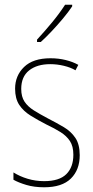

<svg xmlns="http://www.w3.org/2000/svg" viewBox="-20 -784 396 814"><path d="M318 -126Q318 -64 280.5 -27Q243 10 167 10Q125 10 91.5 0Q58 -10 37 -22V-53Q64 -36 97.5 -26Q131 -16 167 -16Q231 -16 261 -45.5Q291 -75 291 -128Q291 -164 276.5 -186Q262 -208 236.5 -224Q211 -240 177 -256Q140 -275 109.5 -294Q79 -313 61.5 -339.5Q44 -366 44 -408Q44 -463 82 -500Q120 -537 194 -537Q228 -537 258.5 -529.5Q289 -522 312 -509L300 -486Q280 -498 251 -505Q222 -512 193 -512Q137 -512 103.5 -485.5Q70 -459 70 -407Q70 -374 84 -353Q98 -332 123.5 -316Q149 -300 183 -282Q220 -263 250.5 -245Q281 -227 299.5 -199.5Q318 -172 318 -126ZM286 -757Q270 -733 247 -705.5Q224 -678 199.5 -652Q175 -626 153 -606H137V-616Q171 -653 201.5 -690Q232 -727 256 -764H286Z"/></svg>

Font: Noto Sans Tamil Condensed Thin
Style: Regular
Weight: 100
Width: 3
Designer: Jelle Bosma - Monotype Design Team
Foundry: Monotype Imaging Inc.
Version: Version 2.004; ttfautohint (v1.8.4.7-5d5b)